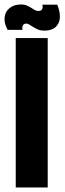

<svg xmlns="http://www.w3.org/2000/svg" viewBox="-46 -828 285 848"><path d="M23.5 -660H164.7V0H23.5ZM93.2 -713.3Q87.5 -717.2 81.7 -720.5Q75.8 -723.8 70.8 -723.8Q58.8 -723.8 54.8 -715.2Q50.8 -706.7 53.5 -696H-12.2Q-28.3 -724.7 -25.7 -750.9Q-23 -777.2 -3.1 -792.8Q16.8 -808.3 47.3 -808.3Q61.2 -808.3 71.4 -804Q81.7 -799.7 96 -791Q102.7 -786.2 109.8 -782.8Q117 -779.5 122.8 -779.5Q136.5 -779.5 140.4 -787.8Q144.3 -796 140.8 -807.5H206.7Q219.8 -776.8 218.4 -750.7Q217 -724.5 199.7 -708.6Q182.3 -692.7 150.8 -692.7Q132.7 -692.7 120.4 -698.2Q108.2 -703.8 93.2 -713.3Z"/></svg>

Font: Bricolage Grotesque 96pt Condensed ExBd
Style: Regular
Weight: 800
Width: 3
Designer: Mathieu Triay
Foundry: Atelier Triay
Version: Version 1.001;Glyphs 3.2 (3207)